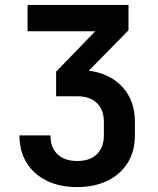

<svg xmlns="http://www.w3.org/2000/svg" viewBox="-20 -750 640 780"><path d="M293 10Q222 10 169.5 -16Q117 -42 88 -89Q59 -136 59 -200H185Q185 -151 213.5 -123.5Q242 -96 294 -96Q346 -96 374 -124Q402 -152 402 -200V-255Q402 -304 373.5 -331.5Q345 -359 294 -359H208V-459L367 -623H92V-730H502V-627L341 -463Q428 -451 478 -396Q528 -341 528 -255V-200Q528 -136 499 -89Q470 -42 417 -16Q364 10 293 10Z"/></svg>

Font: Tiny
Style: Bold
Weight: 700
Monospace: yes
Designer: Philipp Nurullin, Konstantin Bulenkov
Foundry: JetBrains
Version: Version 2.251; ttfautohint (v1.8.4.7-5d5b)